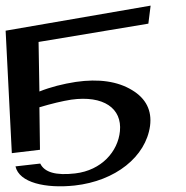

<svg xmlns="http://www.w3.org/2000/svg" viewBox="-90 -508 659 682"><path d="M336 -42C329 30 271 97 177 108C108 116 68 104 53 73L-35 83C-22 141 72 162 175 151C320 135 428 49 443 -61C450 -115 429 -158 379 -188C328 -219 261 -229 179 -217C134 -210 90 -199 50 -183L47 -359L437 -424L445 -488L-70 -399L-48 36L52 24L50 -127C94 -140 131 -149 163 -154C278 -170 344 -123 336 -42Z"/></svg>

Font: Gamestation Warped
Style: Regular
Weight: 400
Designer: Jonas Hecksher
Foundry: Jonas Hecksher, Playtypeª, e-types AS
Version: Version 1.003